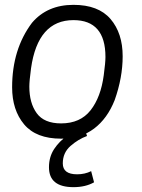

<svg xmlns="http://www.w3.org/2000/svg" viewBox="-20 -561 584 792"><path d="M26 0ZM232 -52Q311 -52 353.5 -106Q396 -160 408 -251Q415 -303 415 -326Q415 -478 283 -478Q136 -478 108 -279Q101 -227 101 -204Q101 -136 131.5 -94Q162 -52 232 -52ZM232 11Q129 11 79.5 -48Q30 -107 30 -201Q30 -358 112 -467Q175 -541 283 -541Q386 -541 436 -482.5Q486 -424 486 -329Q486 -241 453 -148Q423 -72 368 -30.5Q313 11 232 11ZM338 0ZM283 211Q182 211 182 129Q182 86 203.5 53.5Q225 21 258 -1.5Q291 -24 327 -37L339 0Q303 13 271 41Q239 69 239 113Q239 158 298 158Q330 158 356 145L368 191Q333 211 283 211Z"/></svg>

Font: Tanohe Sans
Style: Italic
Weight: 400
Designer: Village Type and Design LLC & Cristiano Sobral
Foundry: Cooper Hewitt Smithsonian Design Museum
Version: Version 1.00;September 29, 2021;FontCreator 13.0.0.2655 64-b